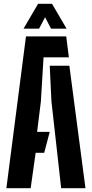

<svg xmlns="http://www.w3.org/2000/svg" viewBox="-20 -992 484 1012"><path d="M13.6 0 116.9 -800H329.1L343 -689.7H209.5L195.4 -456.8L175.6 -296.9H242.1L213 -186.6H167.9L141.6 0ZM302.4 0 251.1 -457.8 242.1 -645.5H345.6L430.5 0ZM104 -840.9 180.8 -972.1H254.1L331 -840.9H249L217.6 -901.1L185.9 -840.9Z"/></svg>

Font: Big Shoulders Stencil Thin
Style: Regular
Weight: 100
Designer: Patric King
Foundry: XO Type Co
Version: Version 2.001